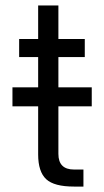

<svg xmlns="http://www.w3.org/2000/svg" viewBox="-20 -666 380 700"><path d="M119.1 -458V-347.7H25.4V-278.3H119.1V-103C119.1 -61 128.9 -30.8 148.4 -12.7C168 5.4 201.7 14.2 250 14.2H284.2V-47.9H250C211.9 -47.9 192.9 -66.9 192.9 -105V-278.3H314.5V-347.7H192.9V-458H289.1V-523.9H192.9V-646H119.1V-523.9H49.8V-458Z"/></svg>

Font: Tuffy
Style: Regular
Weight: 500
Designer: Thatcher Ulrich, Karoly Barta and Michael Everson
Version: Version 001.270